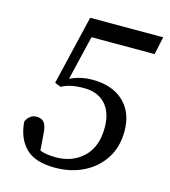

<svg xmlns="http://www.w3.org/2000/svg" viewBox="-101 -729 730 823"><g transform="rotate(15 264.0 -317.0)"><path d="M217 13Q129 13 87.5 -28.5Q46 -70 40 -143Q45 -158 57.5 -168Q70 -178 86 -178Q110 -178 121 -163Q132 -148 134 -110L139 -42Q165 -31 210 -31Q284 -31 332 -77Q380 -123 380 -208Q380 -275 346 -312Q312 -349 251 -349Q217 -349 193 -343.5Q169 -338 152 -328L125 -339L198 -647H522L505 -568H225L178 -371Q224 -393 277 -393Q365 -393 415.5 -345.5Q466 -298 466 -215Q466 -144 432.5 -93Q399 -42 343 -14.5Q287 13 217 13Z"/></g></svg>

Font: Source Serif 4 SmText
Style: Italic
Weight: 400
Italic angle: -12°
Designer: Frank Grießhammer
Foundry: Adobe
Version: Version 4.005;hotconv 1.1.0;makeotfexe 2.6.0